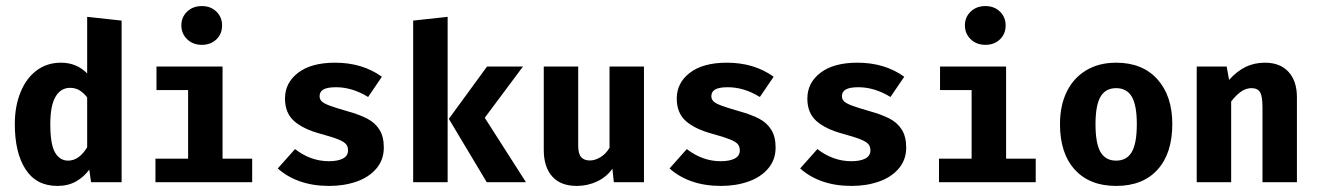

<svg xmlns="http://www.w3.org/2000/svg" viewBox="-20 -594 4298 626"><path d="M376.5 -526.9V0H276.9L271 -41Q253.9 -17.1 227.8 -2.4Q201.7 12.2 167 12.2Q98.6 12.2 63.5 -41.7Q28.3 -95.7 28.3 -189.5Q28.3 -247.6 46.9 -293.2Q65.4 -338.9 99.4 -364.3Q133.3 -389.6 178.7 -389.6Q230 -389.6 264.2 -354.5V-539.1ZM144 -189Q144 -123.5 159.4 -96.9Q174.8 -70.3 202.1 -70.3Q237.8 -70.3 264.2 -113.8V-276.4Q252 -292 238.8 -299.8Q225.6 -307.6 208.5 -307.6Q178.2 -307.6 161.1 -278.8Q144 -250 144 -189Z M704.1 -511.2Q704.1 -483.4 685.5 -465.6Q667 -447.8 638.2 -447.8Q608.9 -447.8 590.1 -466.1Q571.3 -484.4 571.3 -511.2Q571.3 -538.1 590.1 -556.2Q608.9 -574.2 638.2 -574.2Q667 -574.2 685.5 -556.2Q704.1 -538.1 704.1 -511.2ZM705.6 -76.7H802.2V0H486.8V-76.7H593.3V-300.3H490.2V-377H705.6Z M1114.7 -103.5Q1114.7 -116.2 1108.2 -124Q1101.6 -131.8 1083 -139.4Q1064.5 -147 1025.4 -157.7Q968.8 -172.9 939 -199.2Q909.2 -225.6 909.2 -272.5Q909.2 -324.2 952.1 -356.9Q995.1 -389.6 1072.3 -389.6Q1161.6 -389.6 1225.1 -343.8L1180.2 -277.8Q1128.4 -309.6 1075.7 -309.6Q1047.9 -309.6 1034.9 -302.5Q1022 -295.4 1022 -280.3Q1022 -270.5 1028.8 -263.7Q1035.6 -256.8 1054.4 -249.8Q1073.2 -242.7 1110.8 -231.9Q1151.4 -220.7 1177.2 -207.3Q1203.1 -193.8 1217.3 -171.1Q1231.4 -148.4 1231.4 -112.8Q1231.4 -73.2 1207.3 -44.7Q1183.1 -16.1 1142.6 -2Q1102.1 12.2 1053.2 12.2Q1000.5 12.2 958 -2.7Q915.5 -17.6 885.7 -44.9L941.9 -107.9Q993.2 -68.4 1052.2 -68.4Q1081.5 -68.4 1098.1 -77.1Q1114.7 -85.9 1114.7 -103.5Z M1439.5 0H1327.1V-526.9L1439.5 -539.1ZM1560.5 -210 1694.8 0H1566.9L1443.4 -206.5L1567.9 -377H1685.1Z M1865.2 -119.1Q1865.2 -92.8 1874.8 -81.8Q1884.3 -70.8 1903.3 -70.8Q1920.4 -70.8 1938.2 -81.8Q1956.1 -92.8 1967.3 -112.3V-377H2079.6V0H1981.4L1976.6 -43.9Q1958 -17.1 1926.8 -2.4Q1895.5 12.2 1860.8 12.2Q1807.6 12.2 1780.3 -18.8Q1752.9 -49.8 1752.9 -105V-377H1865.2Z M2392.1 -103.5Q2392.1 -116.2 2385.5 -124Q2378.9 -131.8 2360.4 -139.4Q2341.8 -147 2302.7 -157.7Q2246.1 -172.9 2216.3 -199.2Q2186.5 -225.6 2186.5 -272.5Q2186.5 -324.2 2229.5 -356.9Q2272.5 -389.6 2349.6 -389.6Q2439 -389.6 2502.4 -343.8L2457.5 -277.8Q2405.8 -309.6 2353 -309.6Q2325.2 -309.6 2312.3 -302.5Q2299.3 -295.4 2299.3 -280.3Q2299.3 -270.5 2306.2 -263.7Q2313 -256.8 2331.8 -249.8Q2350.6 -242.7 2388.2 -231.9Q2428.7 -220.7 2454.6 -207.3Q2480.5 -193.8 2494.6 -171.1Q2508.8 -148.4 2508.8 -112.8Q2508.8 -73.2 2484.6 -44.7Q2460.4 -16.1 2419.9 -2Q2379.4 12.2 2330.6 12.2Q2277.8 12.2 2235.4 -2.7Q2192.9 -17.6 2163.1 -44.9L2219.2 -107.9Q2270.5 -68.4 2329.6 -68.4Q2358.9 -68.4 2375.5 -77.1Q2392.1 -85.9 2392.1 -103.5Z M2817.9 -103.5Q2817.9 -116.2 2811.3 -124Q2804.7 -131.8 2786.1 -139.4Q2767.6 -147 2728.5 -157.7Q2671.9 -172.9 2642.1 -199.2Q2612.3 -225.6 2612.3 -272.5Q2612.3 -324.2 2655.3 -356.9Q2698.2 -389.6 2775.4 -389.6Q2864.7 -389.6 2928.2 -343.8L2883.3 -277.8Q2831.5 -309.6 2778.8 -309.6Q2751 -309.6 2738 -302.5Q2725.1 -295.4 2725.1 -280.3Q2725.1 -270.5 2731.9 -263.7Q2738.8 -256.8 2757.6 -249.8Q2776.4 -242.7 2814 -231.9Q2854.5 -220.7 2880.4 -207.3Q2906.2 -193.8 2920.4 -171.1Q2934.6 -148.4 2934.6 -112.8Q2934.6 -73.2 2910.4 -44.7Q2886.2 -16.1 2845.7 -2Q2805.2 12.2 2756.3 12.2Q2703.6 12.2 2661.1 -2.7Q2618.7 -17.6 2588.9 -44.9L2645 -107.9Q2696.3 -68.4 2755.4 -68.4Q2784.7 -68.4 2801.3 -77.1Q2817.9 -85.9 2817.9 -103.5Z M3258.8 -511.2Q3258.8 -483.4 3240.2 -465.6Q3221.7 -447.8 3192.9 -447.8Q3163.6 -447.8 3144.8 -466.1Q3126 -484.4 3126 -511.2Q3126 -538.1 3144.8 -556.2Q3163.6 -574.2 3192.9 -574.2Q3221.7 -574.2 3240.2 -556.2Q3258.8 -538.1 3258.8 -511.2ZM3260.3 -76.7H3356.9V0H3041.5V-76.7H3147.9V-300.3H3044.9V-377H3260.3Z M3802.2 -189.5Q3802.2 -94.2 3754.2 -41Q3706.1 12.2 3619.1 12.2Q3532.7 12.2 3484.4 -40.8Q3436 -93.8 3436 -189Q3436 -249.5 3457.8 -294.4Q3479.5 -339.4 3521 -364.5Q3562.5 -389.6 3619.1 -389.6Q3705.1 -389.6 3753.7 -335.4Q3802.2 -281.2 3802.2 -189.5ZM3551.8 -189Q3551.8 -126.5 3568.1 -98.4Q3584.5 -70.3 3619.1 -70.3Q3653.8 -70.3 3670.2 -98.6Q3686.5 -127 3686.5 -189.5Q3686.5 -250.5 3670.2 -278.6Q3653.8 -306.6 3619.1 -306.6Q3584.5 -306.6 3568.1 -278.6Q3551.8 -250.5 3551.8 -189Z M3881.8 -377H3979.5L3987.3 -333.5Q4012.7 -361.8 4041 -375.7Q4069.3 -389.6 4104.5 -389.6Q4153.3 -389.6 4180.9 -359.9Q4208.5 -330.1 4208.5 -276.9V0H4096.2V-244.1Q4096.2 -279.8 4088.4 -293.2Q4080.6 -306.6 4060.1 -306.6Q4043 -306.6 4026.9 -295.7Q4010.7 -284.7 3994.1 -263.2V0H3881.8Z"/></svg>

Font: Amiri Typewriter
Style: Bold
Weight: 700
Monospace: yes
Designer: Khaled Hosny
Version: Version 1.1